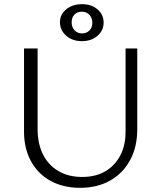

<svg xmlns="http://www.w3.org/2000/svg" viewBox="-20 -890 770 919"><path d="M363 9Q283 9 222.5 -24Q162 -57 128.5 -118Q95 -179 95 -260V-658H160V-272Q160 -202 186 -150.5Q212 -99 260 -71Q308 -43 373 -43Q438 -43 484 -70Q530 -97 555.5 -145.5Q581 -194 581 -259V-658H637V-272Q637 -187 603 -124Q569 -61 507.5 -26Q446 9 363 9ZM372 -693Q327 -693 297 -719Q267 -745 267 -784Q267 -821 297 -845.5Q327 -870 373 -870Q418 -870 447 -845Q476 -820 476 -782Q476 -744 446.5 -718.5Q417 -693 372 -693ZM373 -730Q394 -730 408 -744Q422 -758 422 -781Q422 -804 408 -819Q394 -834 371 -834Q350 -834 336.5 -820.5Q323 -807 323 -783Q323 -760 337 -745Q351 -730 373 -730Z"/></svg>

Font: Ysabeau Office Light
Style: Regular
Weight: 300
Designer: Christian Thalmann (Catharsis Fonts)
Version: Version 2.001;gftools[0.9.30]; featfreeze: tnum,lnum,ss02